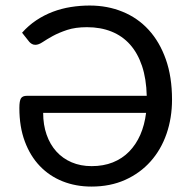

<svg xmlns="http://www.w3.org/2000/svg" viewBox="-20 -671 683 697"><path d="M312 6.3Q255.4 6.3 207.5 -12.7Q159.7 -31.7 124.8 -68.1Q89.8 -104.5 70.1 -157.5Q50.3 -210.4 50.3 -278.8Q50.3 -305.2 56.2 -314.2Q62 -323.2 77.6 -323.2H512.7Q511.2 -384.8 495.6 -431.4Q480 -478 452.1 -509.3Q424.3 -540.5 384.8 -556.4Q345.2 -572.3 295.9 -572.3Q253.9 -572.3 223.6 -562.3Q193.4 -552.2 171.6 -540.3Q149.9 -528.3 135 -518.3Q120.1 -508.3 108.4 -508.3Q101.1 -508.3 95.7 -511.5Q90.3 -514.6 86.4 -519L60.1 -552.2Q83.5 -578.6 111.8 -597.4Q140.1 -616.2 171.6 -628.2Q203.1 -640.1 237.1 -645.5Q271 -650.9 305.7 -650.9Q370.1 -650.9 425 -628.4Q480 -606 519.8 -562.5Q559.6 -519 582 -455.6Q604.5 -392.1 604.5 -309.6Q604.5 -242.7 584.5 -185.1Q564.5 -127.4 526.6 -85Q488.8 -42.5 434.6 -18.1Q380.4 6.3 312 6.3ZM312.5 -67.9Q355.5 -67.9 389.6 -81.5Q423.8 -95.2 448.7 -120.6Q473.6 -146 489.3 -181.6Q504.9 -217.3 510.3 -261.2H136.7Q136.7 -217.8 149.2 -182.1Q161.6 -146.5 184.6 -121.1Q207.5 -95.7 240 -81.8Q272.5 -67.9 312.5 -67.9Z"/></svg>

Font: Carlito
Style: Regular
Weight: 400
Designer: Lukasz Dziedzic
Foundry: tyPoland Lukasz Dziedzic
Version: Version 1.103; Beta1; all basic design good, some composites